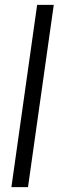

<svg xmlns="http://www.w3.org/2000/svg" viewBox="-20 -770 278 790"><path d="M132.8 -750H201.2L95.2 0H26.9Z"/></svg>

Font: Oakes Grotesk
Style: Light Italic
Weight: 300
Designer: Samuel Oakes
Foundry: Samuel Oakes
Version: Version 1.0 | wf-rip DC20170320